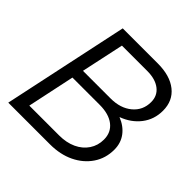

<svg xmlns="http://www.w3.org/2000/svg" viewBox="-181 -853 1007 1007"><g transform="rotate(45 322.0 -350.0)"><path d="M22 0 171 -700H431Q522 -700 574 -658.5Q626 -617 626 -544Q626 -479 588.5 -430.5Q551 -382 488 -359Q536 -340 563 -304Q590 -268 590 -219Q590 -155 556.5 -105.5Q523 -56 465 -28Q407 0 331 0ZM181 -395H386Q459 -395 504.5 -433Q550 -471 550 -532Q550 -579 515 -606Q480 -633 420 -633H232ZM111 -67H332Q386 -67 427 -86Q468 -105 491 -139.5Q514 -174 514 -218Q514 -271 475.5 -301Q437 -331 369 -331H167Z"/></g></svg>

Font: Red Hat Display VF
Style: Italic
Weight: 300
Italic angle: -12°
Designer: Pentagram, MCKL
Foundry: Pentagram, MCKL
Version: Version 1.023